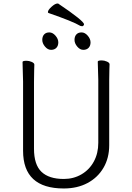

<svg xmlns="http://www.w3.org/2000/svg" viewBox="-20 -1052 750 1090"><path d="M538 -599 535 -702Q535 -705 540 -707Q545 -709 558.5 -709Q572 -709 587 -702.5Q602 -696 602 -687Q602 -671 601 -659L600 -597V-228Q600 -155 567.5 -99.5Q535 -44 477 -13Q419 18 342 18Q111 18 111 -196V-589Q111 -617 109 -660L108 -700Q108 -703 113 -705Q118 -707 131.5 -707Q145 -707 160 -700.5Q175 -694 175 -685Q175 -667 174 -654L173 -587V-208Q173 -117 215.5 -76.5Q258 -36 342 -36Q398 -36 443 -62.5Q488 -89 513 -135.5Q538 -182 538 -241ZM443 -868Q462 -868 478 -849.5Q494 -831 494 -811.5Q494 -792 483 -780.5Q472 -769 453 -769Q434 -769 418.5 -787.5Q403 -806 403 -825.5Q403 -845 413.5 -856.5Q424 -868 443 -868ZM260 -868Q279 -868 295 -849.5Q311 -831 311 -811.5Q311 -792 300 -780.5Q289 -769 270 -769Q251 -769 235.5 -787.5Q220 -806 220 -825.5Q220 -845 230.5 -856.5Q241 -868 260 -868ZM457 -914Q457 -910 453.5 -906.5Q450 -903 446.5 -903Q443 -903 436 -905Q395 -930 256 -978Q252 -979 252 -983Q252 -995 272.5 -1013.5Q293 -1032 306 -1032Q308 -1032 310 -1032Q457 -933 457 -914Z"/></svg>

Font: Moon Stars Kai T Light
Style: Regular
Weight: 300
Designer: GuiWonder
Version: Version 1.101